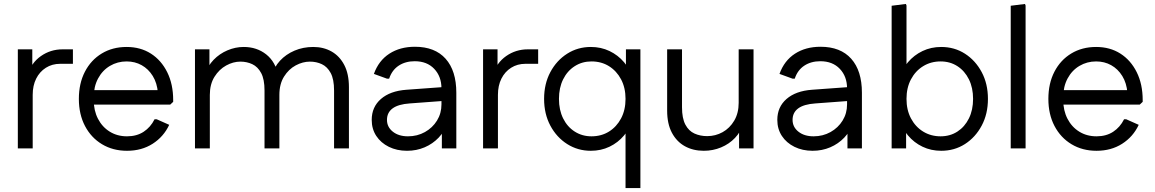

<svg xmlns="http://www.w3.org/2000/svg" viewBox="-20 -749 5827 969"><path d="M70 0V-500H143V-355L121 -374Q138 -432 186.5 -466Q235 -500 296 -500H348V-427H284Q243 -427 211.5 -407Q180 -387 162.5 -352Q145 -317 145 -270V0Z M621 12Q550 12 495 -21Q440 -54 409 -113Q378 -172 378 -250Q378 -328 408.5 -387Q439 -446 493.5 -479Q548 -512 619 -512Q689 -512 741.5 -478.5Q794 -445 824 -384.5Q854 -324 854 -244V-235L839 -221H422V-294H810L777 -280Q773 -330 751 -365.5Q729 -401 695 -420Q661 -439 619 -439Q573 -439 535 -416.5Q497 -394 475 -353Q453 -312 453 -258V-245Q453 -191 474.5 -149.5Q496 -108 534 -84.5Q572 -61 621 -61Q670 -61 705 -84Q740 -107 760 -147H771L834 -119Q806 -59 750.5 -23.5Q695 12 621 12Z M964 0V-500H1037V-355L1015 -374Q1028 -416 1058 -447Q1088 -478 1128 -495Q1168 -512 1210 -512Q1276 -512 1323.5 -474.5Q1371 -437 1385 -366H1351Q1363 -410 1393 -442.5Q1423 -475 1466.5 -493.5Q1510 -512 1561 -512Q1613 -512 1653.5 -489Q1694 -466 1717.5 -421Q1741 -376 1741 -309V0H1666V-292Q1666 -349 1649 -380.5Q1632 -412 1604.5 -425Q1577 -438 1544 -438Q1508 -438 1472.5 -419Q1437 -400 1413.5 -362.5Q1390 -325 1390 -270V0H1315V-292Q1315 -349 1298 -380.5Q1281 -412 1253.5 -425Q1226 -438 1193 -438Q1157 -438 1121.5 -418.5Q1086 -399 1062.5 -361.5Q1039 -324 1039 -270V0Z M2034 12Q1983 12 1942.5 -8Q1902 -28 1879 -63Q1856 -98 1856 -144Q1856 -209 1902.5 -249.5Q1949 -290 2031 -296L2223 -310V-240L2048 -227Q1990 -223 1961.5 -202Q1933 -181 1933 -144Q1933 -108 1962.5 -84.5Q1992 -61 2039 -61Q2086 -61 2124.5 -82.5Q2163 -104 2185.5 -140.5Q2208 -177 2208 -222V-303Q2208 -363 2171.5 -401.5Q2135 -440 2073 -440Q2026 -440 1992 -417.5Q1958 -395 1944 -352H1933L1867 -376Q1891 -443 1945 -478Q1999 -513 2074 -513Q2175 -513 2229 -452.5Q2283 -392 2283 -281V0H2210V-145L2236 -126Q2224 -86 2194 -54.5Q2164 -23 2123 -5.5Q2082 12 2034 12Z M2418 0V-500H2491V-355L2469 -374Q2486 -432 2534.5 -466Q2583 -500 2644 -500H2696V-427H2632Q2591 -427 2559.5 -407Q2528 -387 2510.5 -352Q2493 -317 2493 -270V0Z M2962 12Q2896 12 2842.5 -22Q2789 -56 2757.5 -115Q2726 -174 2726 -250Q2726 -326 2757.5 -385Q2789 -444 2842.5 -478Q2896 -512 2962 -512Q3013 -512 3056 -491.5Q3099 -471 3130 -434.5Q3161 -398 3176 -348V-152Q3161 -103 3130 -66Q3099 -29 3056 -8.5Q3013 12 2962 12ZM3212 200H3137V-187L3151 -250L3139 -313V-500H3212ZM2965 -61Q3015 -61 3053.5 -85Q3092 -109 3114.5 -151.5Q3137 -194 3137 -250Q3137 -306 3114.5 -348.5Q3092 -391 3053.5 -415Q3015 -439 2965 -439Q2918 -439 2880.5 -415Q2843 -391 2822 -348.5Q2801 -306 2801 -250Q2801 -194 2822 -151.5Q2843 -109 2880.5 -85Q2918 -61 2965 -61Z M3783 -500V0H3710V-145L3732 -126Q3719 -84 3689.5 -53Q3660 -22 3619 -5Q3578 12 3532 12Q3478 12 3436.5 -11Q3395 -34 3371 -79Q3347 -124 3347 -191V-500H3422V-208Q3422 -152 3439 -120Q3456 -88 3485 -75Q3514 -62 3549 -62Q3591 -62 3627 -82Q3663 -102 3685.5 -140Q3708 -178 3708 -230V-500Z M4081 12Q4030 12 3989.5 -8Q3949 -28 3926 -63Q3903 -98 3903 -144Q3903 -209 3949.5 -249.5Q3996 -290 4078 -296L4270 -310V-240L4095 -227Q4037 -223 4008.5 -202Q3980 -181 3980 -144Q3980 -108 4009.5 -84.5Q4039 -61 4086 -61Q4133 -61 4171.5 -82.5Q4210 -104 4232.5 -140.5Q4255 -177 4255 -222V-303Q4255 -363 4218.5 -401.5Q4182 -440 4120 -440Q4073 -440 4039 -417.5Q4005 -395 3991 -352H3980L3914 -376Q3938 -443 3992 -478Q4046 -513 4121 -513Q4222 -513 4276 -452.5Q4330 -392 4330 -281V0H4257V-145L4283 -126Q4271 -86 4241 -54.5Q4211 -23 4170 -5.5Q4129 12 4081 12Z M4730 12Q4679 12 4636 -8.5Q4593 -29 4562 -66Q4531 -103 4516 -152V-348Q4531 -398 4562 -434.5Q4593 -471 4636 -491.5Q4679 -512 4730 -512Q4797 -512 4850 -478Q4903 -444 4934.5 -385Q4966 -326 4966 -250Q4966 -174 4934.5 -115Q4903 -56 4850 -22Q4797 12 4730 12ZM4480 0V-720L4552 -729L4555 -721V-313L4541 -250L4553 -187V0ZM4727 -61Q4775 -61 4812 -85Q4849 -109 4870 -151.5Q4891 -194 4891 -250Q4891 -306 4870 -348.5Q4849 -391 4812 -415Q4775 -439 4727 -439Q4678 -439 4639 -415Q4600 -391 4577.5 -348.5Q4555 -306 4555 -250Q4555 -194 4577.5 -151.5Q4600 -109 4639 -85Q4678 -61 4727 -61Z M5081 0V-720L5153 -729L5156 -721V0Z M5514 12Q5443 12 5388 -21Q5333 -54 5302 -113Q5271 -172 5271 -250Q5271 -328 5301.5 -387Q5332 -446 5386.5 -479Q5441 -512 5512 -512Q5582 -512 5634.5 -478.5Q5687 -445 5717 -384.5Q5747 -324 5747 -244V-235L5732 -221H5315V-294H5703L5670 -280Q5666 -330 5644 -365.5Q5622 -401 5588 -420Q5554 -439 5512 -439Q5466 -439 5428 -416.5Q5390 -394 5368 -353Q5346 -312 5346 -258V-245Q5346 -191 5367.5 -149.5Q5389 -108 5427 -84.5Q5465 -61 5514 -61Q5563 -61 5598 -84Q5633 -107 5653 -147H5664L5727 -119Q5699 -59 5643.5 -23.5Q5588 12 5514 12Z"/></svg>

Font: Fustat
Style: Regular
Weight: 400
Designer: Mohamed Gaber, Khaled Hosny, Laura Garcia Mut
Foundry: Kief Type Foundry, Alif Type Foundry, Hard Type Foundry
Version: Version 1.007